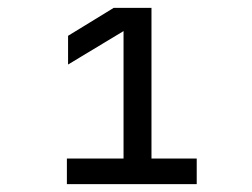

<svg xmlns="http://www.w3.org/2000/svg" viewBox="-20 -850 640 488"><path d="M150 -382V-447H294V-771L153 -686V-759L269 -830H365V-447H480V-382Z"/></svg>

Font: Atlassian Mono
Style: Regular
Weight: 400
Monospace: yes
Designer: Philipp Nurullin, Konstantin Bulenkov
Foundry: Modifications by Atlassian Pty Ltd, manufactured by JetBrains
Version: Version 2.304